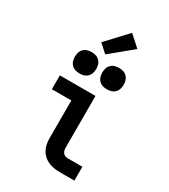

<svg xmlns="http://www.w3.org/2000/svg" viewBox="-235 -1102 1070 1213"><g transform="rotate(30 300.0 -495.5)"><path d="M404 0Q382 0 361 -3.5Q340 -7 320.5 -15.5Q301 -24 285 -38.5Q269 -53 259 -72Q249 -91 245 -112Q241 -133 241 -155V-429H99V-530H359V-155Q359 -145 361 -135Q363 -125 369 -117Q375 -109 384.5 -105Q394 -101 404 -101H511V0ZM400 -602Q384 -602 369 -606.5Q354 -611 342.5 -622.5Q331 -634 326.5 -649Q322 -664 322 -680Q322 -696 326.5 -711Q331 -726 342.5 -737.5Q354 -749 369 -753.5Q384 -758 400 -758Q416 -758 431 -753.5Q446 -749 457.5 -737.5Q469 -726 473.5 -711Q478 -696 478 -680Q478 -664 473.5 -649Q469 -634 457.5 -622.5Q446 -611 431 -606.5Q416 -602 400 -602ZM200 -602Q184 -602 169 -606.5Q154 -611 142.5 -622.5Q131 -634 126.5 -649Q122 -664 122 -680Q122 -696 126.5 -711Q131 -726 142.5 -737.5Q154 -749 169 -753.5Q184 -758 200 -758Q216 -758 231 -753.5Q246 -749 257.5 -737.5Q269 -726 273.5 -711Q278 -696 278 -680Q278 -664 273.5 -649Q269 -634 257.5 -622.5Q246 -611 231 -606.5Q216 -602 200 -602ZM281 -788 221 -842 360 -991 440 -919Z"/></g></svg>

Font: Iosevka Curly Slab Extended
Style: Bold
Weight: 700
Width: 7
Monospace: yes
Designer: Belleve Invis
Foundry: Belleve Invis
Version: Version 11.1.0; ttfautohint (v1.8.3)